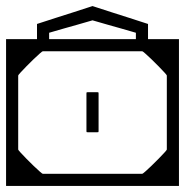

<svg xmlns="http://www.w3.org/2000/svg" viewBox="-40 -613 610 633"><path d="M550 -128H510Q510 -155.5 510 -172Q510 -188.5 510 -203.8Q510 -219 510 -243Q510 -243 510 -243Q510 -243 510 -243Q510 -243 510 -243Q510 -243 510 -243Q510 -268 510 -281Q510 -294 510 -302.8Q510 -311.5 510 -323.2Q510 -335 510 -358H550ZM550 -279Q550 -279 550 -258.8Q550 -238.5 550 -206.8Q550 -175 550 -139.5Q550 -104 550 -72.2Q550 -40.5 550 -20.2Q550 0 550 0Q550 0 550 0Q550 0 550 0Q550 0 550 0Q550 0 550 0Q550 0 529.8 0Q509.5 0 477.5 0Q445.5 0 409.2 0Q373 0 339.8 0Q306.5 0 284 0Q261.5 0 258 0Q258 0 258 0Q258 0 258 0Q258 0 258 0Q258 0 258 0Q258 0 258 0Q258 -10 258 -20.2Q258 -30.5 258 -40Q258 -40 275.2 -40Q292.5 -40 318 -40Q343.5 -40 369 -40Q394.5 -40 411.8 -40Q429 -40 429 -40Q429 -40 429 -40Q429 -40 429 -40Q429 -40 429 -40Q430.5 -40 439 -47.5Q447.5 -55 459.5 -66.5Q471.5 -78 483 -89.8Q494.5 -101.5 502.2 -110Q510 -118.5 510 -120V-279ZM550 -205H510V-364Q510 -365.5 502.2 -374Q494.5 -382.5 483 -394.2Q471.5 -406 459.5 -417.5Q447.5 -429 439 -436.5Q430.5 -444 429 -444Q429 -444 429 -444Q429 -444 429 -444Q429 -444 429 -444Q429 -444 411.8 -444Q394.5 -444 369 -444Q343.5 -444 318 -444Q292.5 -444 275.2 -444Q258 -444 258 -444Q258 -454 258 -464.2Q258 -474.5 258 -484Q258 -484 258 -484Q258 -484 258 -484Q258 -484 258 -484Q258 -484 258 -484Q258 -484 258 -484Q261.5 -484 284 -484Q306.5 -484 339.8 -484Q373 -484 409.2 -484Q445.5 -484 477.5 -484Q509.5 -484 529.8 -484Q550 -484 550 -484Q550 -484 550 -484Q550 -484 550 -484Q550 -484 550 -484Q550 -484 550 -484Q550 -484 550 -463.8Q550 -443.5 550 -411.8Q550 -380 550 -344.5Q550 -309 550 -277.2Q550 -245.5 550 -225.2Q550 -205 550 -205ZM245 -181Q245 -181 245 -199.8Q245 -218.5 245 -243Q245 -267.5 245 -286.2Q245 -305 245 -305Q245 -305 245 -305Q245 -305 245 -305Q245 -308 245.5 -308.5Q246 -309 249 -309Q254.5 -309 259.8 -309Q265 -309 270.2 -309Q275.5 -309 281 -309Q284 -309 284.5 -308.5Q285 -308 285 -305Q285 -305 285 -305Q285 -305 285 -305Q285 -305 285 -286.2Q285 -267.5 285 -243Q285 -218.5 285 -199.8Q285 -181 285 -181Q285 -181 285 -181Q285 -181 285 -181Q285 -181 285 -181Q285 -181 285 -181Q285 -181 285 -181Q285 -181 285 -181Q285 -181 285 -181Q285 -178 284.5 -177.5Q284 -177 281 -177Q273 -177 265.2 -177Q257.5 -177 249 -177Q246 -177 245.5 -177.5Q245 -178 245 -181Q245 -181 245 -181Q245 -181 245 -181Q245 -181 245 -181Q245 -181 245 -181Q245 -181 245 -181Q245 -181 245 -181Q245 -181 245 -181ZM-20 -128V-358H20Q20 -335 20 -323.2Q20 -311.5 20 -302.8Q20 -294 20 -281Q20 -268 20 -243Q20 -243 20 -243Q20 -243 20 -243Q20 -243 20 -243Q20 -243 20 -243Q20 -219 20 -203.8Q20 -188.5 20 -172Q20 -155.5 20 -128ZM-20 -279H20V-120Q20 -118.5 27.8 -110Q35.5 -101.5 47 -89.8Q58.5 -78 70.5 -66.5Q82.5 -55 91 -47.5Q99.5 -40 101 -40Q101 -40 101 -40Q101 -40 101 -40Q101 -40 101 -40Q101 -40 118.2 -40Q135.5 -40 161 -40Q186.5 -40 212 -40Q237.5 -40 254.8 -40Q272 -40 272 -40Q272 -30.5 272 -20.2Q272 -10 272 0Q272 0 272 0Q272 0 272 0Q272 0 272 0Q272 0 272 0Q272 0 272 0Q268.5 0 246 0Q223.5 0 190.2 0Q157 0 120.8 0Q84.5 0 52.5 0Q20.5 0 0.2 0Q-20 0 -20 0Q-20 0 -20 0Q-20 0 -20 0Q-20 0 -20 0Q-20 0 -20 0Q-20 0 -20 -20.2Q-20 -40.5 -20 -72.2Q-20 -104 -20 -139.5Q-20 -175 -20 -206.8Q-20 -238.5 -20 -258.8Q-20 -279 -20 -279ZM-20 -205Q-20 -205 -20 -225.2Q-20 -245.5 -20 -277.2Q-20 -309 -20 -344.5Q-20 -380 -20 -411.8Q-20 -443.5 -20 -463.8Q-20 -484 -20 -484Q-20 -484 -20 -484Q-20 -484 -20 -484Q-20 -484 -20 -484Q-20 -484 -20 -484Q-20 -484 0.2 -484Q20.5 -484 52.5 -484Q84.5 -484 120.8 -484Q157 -484 190.2 -484Q223.5 -484 246 -484Q268.5 -484 272 -484Q272 -484 272 -484Q272 -484 272 -484Q272 -484 272 -484Q272 -484 272 -484Q272 -484 272 -484Q272 -474.5 272 -464.2Q272 -454 272 -444Q272 -444 254.8 -444Q237.5 -444 212 -444Q186.5 -444 161 -444Q135.5 -444 118.2 -444Q101 -444 101 -444Q101 -444 101 -444Q101 -444 101 -444Q101 -444 101 -444Q99.5 -444 91 -436.5Q82.5 -429 70.5 -417.5Q58.5 -406 47 -394.2Q35.5 -382.5 27.8 -374Q20 -365.5 20 -364V-205ZM408 -466Q408 -466 408 -466Q408 -466 408 -466Q408 -466 408 -466Q408 -466 408 -466Q408 -466 408 -466Q408 -466 408 -475.8Q408 -485.5 408 -495.2Q408 -505 408 -505Q408 -505 393.5 -509.2Q379 -513.5 357.8 -519.5Q336.5 -525.5 315.2 -531.5Q294 -537.5 279.5 -541.8Q265 -546 265 -546Q265 -546 265 -546Q265 -546 265 -546Q265 -546 265 -546Q265 -546 265 -546Q265 -546 250.5 -541.8Q236 -537.5 214.8 -531.5Q193.5 -525.5 172.2 -519.5Q151 -513.5 136.5 -509.2Q122 -505 122 -505Q122 -505 122 -495.2Q122 -485.5 122 -475.8Q122 -466 122 -466Q122 -466 122 -466Q122 -466 122 -466Q122 -466 122 -466Q122 -466 122 -466Q122 -466 122 -466Q122 -466 112 -466Q102 -466 92 -466Q82 -466 82 -466Q82 -466 82 -466Q82 -466 82 -466Q82 -466 82 -466Q82 -466 82 -466Q82 -466 82 -466Q82 -466 82 -476.2Q82 -486.5 82 -500Q82 -513.5 82 -523.8Q82 -534 82 -534Q82 -534 100.5 -540Q119 -546 146.2 -554.8Q173.5 -563.5 200.8 -572.2Q228 -581 246.5 -587Q265 -593 265 -593Q265 -593 265 -593Q265 -593 265 -593Q265 -593 265 -593Q265 -593 265 -593Q265 -593 283.5 -587Q302 -581 329.2 -572.2Q356.5 -563.5 383.8 -554.8Q411 -546 429.5 -540Q448 -534 448 -534Q448 -534 448 -523.8Q448 -513.5 448 -500Q448 -486.5 448 -476.2Q448 -466 448 -466Q448 -466 448 -466Q448 -466 448 -466Q448 -466 448 -466Q448 -466 448 -466Q448 -466 448 -466Q448 -466 438 -466Q428 -466 418 -466Q408 -466 408 -466Z"/></svg>

Font: Honk
Style: Regular
Weight: 400
Designer: Noopur Datye & Yesha Goshar
Foundry: Ek Type
Version: Version 1.000